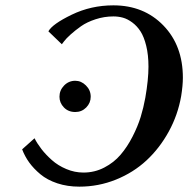

<svg xmlns="http://www.w3.org/2000/svg" viewBox="-20 -679 697 711"><path d="M209 -515.1 159.2 -563Q173.8 -589.8 245.4 -624.5Q316.9 -659.2 399.9 -659.2Q512.7 -659.2 585 -584.7Q657.2 -510.3 657.2 -391.1Q657.2 -362.3 650.9 -323.2Q638.7 -253.4 605 -191.9Q571.3 -130.4 522.7 -85.2Q474.1 -40 409.4 -13.9Q344.7 12.2 273.9 12.2Q229.5 12.2 192.1 -0.2Q154.8 -12.7 129.6 -33.7Q104.5 -54.7 88.1 -77.4Q71.8 -100.1 62 -126L107.9 -167Q117.7 -147.5 133.5 -127Q149.4 -106.4 172.1 -86.2Q194.8 -65.9 225.6 -53Q256.3 -40 289.1 -40Q330.6 -40 366.2 -58.6Q401.9 -77.1 426.5 -106Q451.2 -134.8 470.7 -172.9Q490.2 -210.9 501 -246.1Q511.7 -281.2 518.1 -316.9Q529.8 -384.3 529.8 -432.1Q529.8 -475.6 521.5 -509.3Q513.2 -543 500.2 -563Q487.3 -583 469.7 -595.9Q452.1 -608.9 435.3 -613.5Q418.5 -618.2 399.9 -618.2Q366.2 -618.2 334 -607.7Q301.8 -597.2 280 -581.8Q258.3 -566.4 241.5 -551.3Q224.6 -536.1 216.8 -525.4ZM258.8 -264.2Q232.9 -264.2 216.6 -281.2Q200.2 -298.3 200.2 -320.8Q200.2 -344.7 217.3 -362.3Q234.4 -379.9 258.8 -379.9Q280.8 -379.9 298.3 -362.5Q315.9 -345.2 315.9 -320.8Q315.9 -297.9 299.3 -281Q282.7 -264.2 258.8 -264.2Z"/></svg>

Font: Linux Libertine
Style: Bold Italic
Weight: 700
Italic angle: -11.5°
Designer: Philipp H. Poll
Foundry: Philipp H. Poll
Version: Version 4.0.5